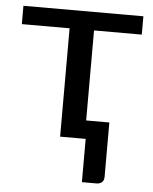

<svg xmlns="http://www.w3.org/2000/svg" viewBox="-50 -551 613 767"><g transform="rotate(5 256.0 -167.0)"><path d="M367.5 173.5H307V0H204.5V-434.5H13V-508H494V-434.5H302.5V-73.5H395.5V144Q395.5 171.5 367.5 173.5Z"/></g></svg>

Font: Verano Sans Medium
Style: Regular
Weight: 500
Designer: Lukasz Dziedzic with Adam Twardoch and Botio Nikoltchev
Foundry: tyPoland Lukasz Dziedzic
Version: Version 3.001;December 28, 2019;FontCreator 12.0.0.2547 64-b